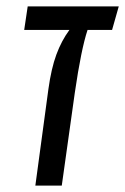

<svg xmlns="http://www.w3.org/2000/svg" viewBox="-20 -583 393 603"><path d="M332 -489H255Q235 -429 215 -292L174 0H91L132 -303Q141 -368 157 -411.5Q173 -455 198 -489H56L67 -563H353Z"/></svg>

Font: FiraGO Book
Style: Italic
Weight: 350
Italic angle: -8°
Designer: bBox Type GmbH
Foundry: bBox Type GmbH
Version: Version 1.001